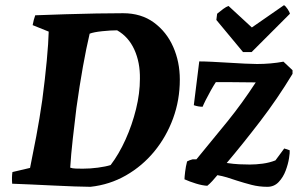

<svg xmlns="http://www.w3.org/2000/svg" viewBox="-20 -709 1162 741"><path d="M329 12Q305 12 267 10.5Q229 9 185.5 7Q142 5 100.5 3Q59 1 27 0Q25 -25 28 -45L96 -61Q107 -114 120 -183Q133 -252 143 -322Q154 -405 160.5 -475Q167 -545 168 -587L106 -612Q110 -634 116 -650Q170 -652 232 -654Q294 -656 353 -657Q412 -658 455 -658Q525 -658 574 -622Q623 -586 648.5 -528Q674 -470 674 -402Q674 -323 648 -252Q622 -181 575.5 -124.5Q529 -68 466 -32Q403 4 329 12ZM299 -58Q328 -58 358 -62Q388 -66 407 -72Q439 -114 464.5 -170.5Q490 -227 505 -288Q520 -349 520 -405Q521 -468 498.5 -517.5Q476 -567 432 -592Q407 -592 374 -588.5Q341 -585 326 -579Q313 -524 300 -451.5Q287 -379 275 -293Q268 -236 261 -174Q254 -112 251 -62Q259 -59 271.5 -58.5Q284 -58 299 -58ZM1012 12Q980 12 951 4.5Q922 -3 894 -12Q874 -19 855.5 -24.5Q837 -30 819 -33Q810 -22 799.5 -10.5Q789 1 780 8Q761 7 736.5 -0.5Q712 -8 692 -17Q692 -25 694.5 -46Q697 -67 702 -86Q711 -91 723 -94H738Q801 -170 858 -240.5Q915 -311 967 -391Q909 -392 865.5 -392Q822 -392 813 -392Q805 -380 794 -360.5Q783 -341 774 -323Q765 -305 762 -297Q745 -297 728 -303L749 -472Q769 -472 799 -470.5Q829 -469 862 -467Q895 -465 924.5 -463.5Q954 -462 972 -462Q1025 -462 1074 -471L1109 -438V-424Q1051 -328 983.5 -240Q916 -152 855 -80Q882 -76 903.5 -75Q925 -74 944 -74Q968 -74 994 -77.5Q1020 -81 1043 -90Q1051 -101 1060 -113Q1069 -125 1077 -136L1098 -129Q1099 -121 1095.5 -98.5Q1092 -76 1082.5 -50.5Q1073 -25 1055.5 -6.5Q1038 12 1012 12ZM918 -508 815 -632 818 -656Q830 -666 841.5 -674.5Q853 -683 862 -686L952 -603L1076 -689Q1082 -686 1090 -674Q1098 -662 1099 -656L951 -508Z"/></svg>

Font: Labrada
Style: Bold Italic
Weight: 700
Italic angle: -7°
Designer: Mercedes Jáuregui
Foundry: Omnibus-Type Team
Version: Version 1.000; ttfautohint (v1.8.4.7-5d5b)